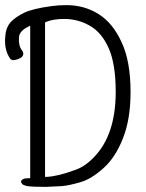

<svg xmlns="http://www.w3.org/2000/svg" viewBox="-50 -727 570 750"><path d="M130 3Q76 3 57 0Q39 -4 36 -9L32 -16Q33 -31 63 -31H68V-36V-619V-627L61 -623Q25 -606 24 -580Q22 -548 36 -530Q41 -524 41 -516Q40 -505 27 -499Q12 -492 0 -492Q-4 -493 -9 -496Q-33 -529 -30 -578L-29 -586V-587Q-27 -621 -6 -643Q12 -661 44 -677Q77 -693 150 -703Q179 -707 210 -707Q279 -707 335 -672Q391 -637 425 -562Q460 -488 460 -367Q460 -261 430 -186Q401 -112 354 -70Q307 -28 266 -16Q223 -3 192 0Q161 2 130 3ZM-30 -577V-578ZM41 -516ZM126 -36H131Q176 -38 243 -63Q282 -76 317 -113Q402 -200 402 -368Q402 -476 375 -538Q347 -601 300 -627Q254 -653 201 -653Q157 -653 129 -641L126 -639V-636V-41Z"/></svg>

Font: LXGW WenKai Mono TC Light
Style: Regular
Weight: 300
Designer: LXGW / Fontworks Inc.
Foundry: LXGW / Fontworks Inc.
Version: Version 1.330